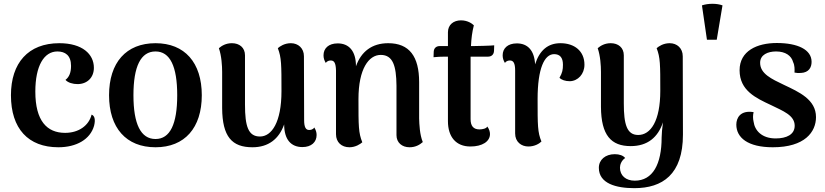

<svg xmlns="http://www.w3.org/2000/svg" viewBox="-20 -753 4297 1000"><path d="M284 14C378 14 450 -27 470 -98C479 -134 471 -151 457 -156C443 -99 390 -61 319 -61C225 -61 164 -123 164 -276C164 -410 209 -485 279 -485C319 -485 350 -465 350 -410C350 -376 341 -352 321 -337C334 -322 360 -315 384 -315C433 -315 469 -348 469 -400C469 -471 409 -528 289 -528C127 -528 37 -425 37 -257C37 -83 127 14 284 14Z M790 14C942 14 1031 -87 1031 -257C1031 -427 942 -528 790 -528C637 -528 548 -427 548 -257C548 -87 637 14 790 14ZM790 -29C713 -29 675 -107 675 -257C675 -407 713 -485 790 -485C866 -485 903 -407 903 -257C903 -107 866 -29 790 -29Z M1617 -89C1610 -78 1598 -76 1590 -76C1573 -76 1564 -90 1564 -128L1563 -460C1563 -502 1533 -528 1495 -528C1461 -528 1437 -511 1427 -502C1446 -453 1446 -417 1446 -278C1446 -116 1395 -42 1334 -42C1273 -42 1256 -95 1256 -208V-465C1256 -505 1227 -528 1188 -528C1157 -528 1135 -515 1120 -502C1134 -462 1137 -410 1137 -378V-190C1138 -41 1188 14 1295 14C1378 14 1433 -29 1460 -105C1460 -26 1496 13 1555 13C1602 13 1629 -13 1629 -50C1629 -64 1625 -76 1617 -89Z M2163 -136V-325C2163 -459 2112 -528 2002 -528C1917 -528 1861 -484 1834 -408C1834 -488 1797 -527 1739 -527C1691 -527 1665 -501 1665 -465C1665 -450 1669 -438 1677 -425C1683 -436 1696 -438 1703 -438C1721 -438 1729 -424 1730 -386V-54C1730 -12 1759 14 1800 14C1832 14 1857 -3 1867 -12C1847 -61 1847 -97 1847 -237C1847 -395 1901 -467 1963 -467C2027 -467 2044 -409 2045 -307V-49C2045 -10 2074 14 2113 14C2143 14 2165 2 2182 -13C2166 -52 2164 -104 2163 -136Z M2444 -513H2433C2435 -554 2439 -586 2448 -621C2439 -630 2416 -647 2381 -647C2342 -647 2313 -624 2313 -585V-513H2270C2254 -513 2240 -504 2239 -484L2238 -455C2251 -457 2285 -458 2298 -458H2313V-122C2313 -40 2355 10 2430 10C2492 10 2532 -16 2532 -55C2532 -66 2528 -81 2518 -94C2513 -83 2492 -79 2477 -79C2446 -79 2431 -97 2431 -132V-426V-458H2522C2539 -458 2552 -468 2553 -488L2554 -517C2544 -515 2454 -513 2444 -513Z M2899 -528C2834 -528 2790 -491 2767 -418C2763 -492 2727 -527 2672 -527C2624 -527 2598 -501 2598 -465C2598 -450 2602 -438 2610 -425C2616 -436 2629 -438 2636 -438C2654 -438 2663 -424 2663 -386V-58C2663 -14 2695 10 2732 10C2766 10 2790 -6 2800 -16C2780 -64 2780 -100 2780 -237C2780 -398 2816 -471 2866 -471C2897 -471 2912 -452 2912 -416C2912 -390 2909 -374 2894 -348C2904 -337 2924 -330 2948 -330C2990 -331 3024 -367 3024 -416C3024 -487 2972 -528 2899 -528Z M3536 -460C3536 -502 3506 -528 3468 -528C3434 -528 3410 -511 3400 -502C3419 -453 3419 -418 3419 -280C3419 -123 3369 -50 3304 -50C3245 -50 3229 -105 3229 -214V-465C3229 -505 3200 -528 3161 -528C3130 -528 3108 -515 3093 -502C3107 -462 3110 -411 3110 -378V-196C3111 -48 3163 8 3265 8C3353 8 3407 -38 3433 -116C3429 -87 3426 -55 3426 -37C3426 102 3380 188 3286 188C3240 188 3209 162 3209 120C3209 104 3217 83 3236 70C3226 57 3206 50 3182 50C3133 50 3099 79 3099 121C3099 203 3189 227 3284 227C3430 227 3537 156 3537 -52Z M3636 -725C3669 -736 3713 -736 3743 -725L3713 -546H3662Z M4005 14C4172 14 4230 -66 4230 -143C4230 -235 4141 -274 4063 -311C3998 -342 3939 -369 3939 -426C3939 -468 3979 -485 4022 -485C4071 -485 4102 -463 4111 -429C4119 -413 4119 -392 4118 -375C4128 -373 4138 -372 4151 -373C4193 -375 4207 -402 4207 -431C4207 -495 4134 -529 4026 -529C3923 -529 3832 -488 3832 -387C3832 -281 3918 -242 3995 -206C4058 -175 4119 -153 4119 -98C4119 -52 4076 -32 4020 -32C3948 -32 3911 -73 3905 -119C3901 -136 3901 -152 3905 -169C3836 -180 3815 -139 3815 -104C3815 -36 3875 14 4005 14Z"/></svg>

Font: Arima Koshi ExtraBold
Style: Regular
Weight: 800
Designer: Joana Correia and Natanael Gama
Foundry: NDISCOVER
Version: Version 1.019;PS 001.019;hotconv 1.0.88;makeotf.lib2.5.64775